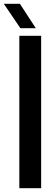

<svg xmlns="http://www.w3.org/2000/svg" viewBox="-46 -988 292 1008"><path d="M55.5 0V-800H170V0ZM61 -840 -26 -968H58.5L142 -840Z"/></svg>

Font: Big Shoulders Stencil Text
Style: Bold
Weight: 700
Designer: Patric King
Foundry: XO Type Co
Version: Version 1.000